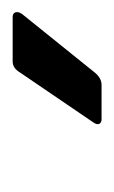

<svg xmlns="http://www.w3.org/2000/svg" viewBox="43 -784 184 311"><g transform="rotate(-90 135.5 -629.0)"><path d="M97 -557Q92 -557 90 -560.5Q88 -564 92 -570L173 -689Q180 -701 191 -701H263Q269 -701 270.5 -696.5Q272 -692 268 -686L173 -568Q164 -557 153 -557Z"/></g></svg>

Font: Sofia Sans Condensed
Style: Bold Italic
Weight: 700
Italic angle: -9°
Version: Version 4.100